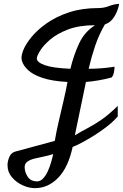

<svg xmlns="http://www.w3.org/2000/svg" viewBox="-20 -767 638 996"><path d="M161.1 209Q130.4 209 97.4 194.1Q64.5 179.2 41.7 152.3Q19 125.5 19 89.8Q19 68.8 28.6 46.9Q38.1 24.9 60.1 19L264.2 -36.1Q272 -82 284.2 -135.3Q296.4 -188.5 309.1 -241.9Q321.8 -295.4 330.1 -341.8Q250.5 -346.2 200.9 -362.8Q151.4 -379.4 126.2 -402.8Q101.1 -426.3 94.2 -450.2Q86.9 -469.2 99.1 -502.4Q111.3 -535.6 142.6 -574Q173.8 -612.3 222.9 -646.7Q272 -681.2 338.6 -703.1Q405.3 -725.1 488.8 -725.1Q519.5 -725.1 545.4 -735.4Q571.3 -745.6 598.1 -747.1Q592.8 -714.4 574.5 -682.9Q556.2 -651.4 523.9 -640.1Q493.2 -586.9 473.6 -529.3Q454.1 -471.7 439.9 -410.2Q470.2 -410.2 503.4 -412.6Q536.6 -415 574.2 -420.9Q574.2 -408.7 571 -391.8Q567.9 -375 559.1 -365.2Q523.4 -355.5 489.7 -349.9Q456.1 -344.2 425.8 -341.8L368.2 -64.9Q402.8 -85.9 435.8 -103Q468.8 -120.1 506.1 -145.8Q543.5 -171.4 590.8 -217.8V-163.1Q569.8 -138.2 537.8 -113Q505.9 -87.9 470.7 -65.7Q435.5 -43.5 405 -27.3Q374.5 -11.2 356.9 -4.9Q334 101.6 281.7 155.3Q229.5 209 161.1 209ZM345.2 -410.2Q361.8 -480 390.1 -541Q418.5 -602.1 473.1 -636.2Q391.1 -636.2 333.5 -614.3Q275.9 -592.3 240 -561.5Q204.1 -530.8 187.5 -502.9Q170.9 -475.1 170.9 -463.9Q170.9 -443.8 212.4 -429Q253.9 -414.1 345.2 -410.2ZM171.9 173.8Q189.9 173.8 204.1 158.4Q218.3 143.1 228.5 120.1Q238.8 97.2 245.6 73.2Q252.4 49.3 255.9 32.2Q232.4 40 206.5 45.2Q180.7 50.3 158.2 55.9Q135.7 61.5 121.8 71.8Q107.9 82 107.9 100.1Q107.9 126 123.8 149.9Q139.6 173.8 171.9 173.8Z"/></svg>

Font: Norican
Style: Regular
Weight: 400
Designer: Vernon Adams
Foundry: Vernon Adams
Version: Version 1.100; ttfautohint (v1.8.4.7-5d5b);gftools[0.9.33]